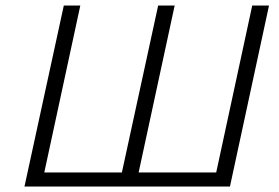

<svg xmlns="http://www.w3.org/2000/svg" viewBox="-20 -678 1015 698"><path d="M69 0 212 -658H272L130 0ZM412 0 555 -658H615L473 0ZM755 0 897 -658H958L816 0ZM87 0 98 -51H808L797 0Z"/></svg>

Font: Ysabeau Office Light
Style: Italic
Weight: 300
Italic angle: -12°
Designer: Christian Thalmann (Catharsis Fonts)
Version: Version 2.001;gftools[0.9.30]; featfreeze: tnum,lnum,ss02